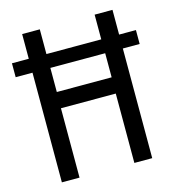

<svg xmlns="http://www.w3.org/2000/svg" viewBox="-108 -855 810 893"><g transform="rotate(-15 297.5 -408.0)"><path d="M80 -51V-579H-1V-646H80V-765H165V-646H429V-765H515V-646H596V-579H515V-51H429V-385H165V-51ZM166 -463H430V-579H166Z"/></g></svg>

Font: Noto Sans Tamil UI Condensed
Style: Regular
Weight: 400
Width: 3
Designer: Jelle Bosma - Monotype Design Team
Foundry: Monotype Imaging Inc.
Version: Version 2.004; ttfautohint (v1.8.4.7-5d5b)